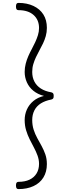

<svg xmlns="http://www.w3.org/2000/svg" viewBox="-20 -1228 462 1323"><path d="M107 75Q99 75 94.5 69.5Q90 64 90 50Q90 36 94.5 30.5Q99 25 107 25Q152 25 183.5 10Q215 -5 232 -33Q249 -61 249 -99Q249 -128 238.5 -156.5Q228 -185 213.5 -212Q199 -239 184.5 -268Q170 -297 160 -330Q150 -363 150 -401Q150 -439 165 -473Q180 -507 210 -532Q240 -557 283 -567Q240 -578 210 -602.5Q180 -627 165 -661Q150 -695 150 -732Q150 -761 157 -788.5Q164 -816 175 -841Q186 -866 199 -890Q212 -914 223 -938Q234 -962 241.5 -986Q249 -1010 249 -1035Q249 -1091 211.5 -1124.5Q174 -1158 107 -1158Q99 -1158 94.5 -1163.5Q90 -1169 90 -1183Q90 -1197 94.5 -1202.5Q99 -1208 107 -1208Q166 -1208 210.5 -1187Q255 -1166 279 -1128Q303 -1090 303 -1036Q303 -1006 295.5 -979.5Q288 -953 276.5 -929Q265 -905 252 -881.5Q239 -858 228 -834.5Q217 -811 209.5 -786Q202 -761 202 -732Q202 -695 217 -666Q232 -637 261.5 -618Q291 -599 333 -592Q341 -590 345.5 -585.5Q350 -581 350 -567Q350 -553 345.5 -548.5Q341 -544 333 -542Q291 -534 261.5 -515.5Q232 -497 217 -467.5Q202 -438 202 -401Q202 -365 212 -334Q222 -303 237 -276Q252 -249 267 -221.5Q282 -194 292.5 -164Q303 -134 303 -97Q303 -44 279 -5Q255 34 210.5 54.5Q166 75 107 75Z"/></svg>

Font: Playwrite CL ExtraLight
Style: Regular
Weight: 200
Designer: Veronika Burian, José Scaglione
Foundry: TypeTogether
Version: Version 1.002